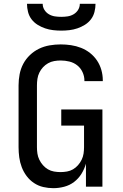

<svg xmlns="http://www.w3.org/2000/svg" viewBox="-20 -975 640 1003"><path d="M259 8Q232 8 206 2Q180 -4 157.5 -19Q135 -34 119 -55.5Q103 -77 93.5 -102Q84 -127 80.5 -153.5Q77 -180 77 -206V-529Q77 -558 82.5 -587Q88 -616 101.5 -641.5Q115 -667 136.5 -687.5Q158 -708 184 -720.5Q210 -733 239 -738Q268 -743 297 -743Q324 -743 351 -739Q378 -735 403.5 -725Q429 -715 450.5 -698Q472 -681 487 -658.5Q502 -636 509.5 -609.5Q517 -583 517 -556V-551H421V-554Q421 -577 411 -598.5Q401 -620 383 -634Q365 -648 342.5 -653.5Q320 -659 297 -659Q280 -659 263 -656Q246 -653 231 -644.5Q216 -636 204.5 -623.5Q193 -611 185.5 -595.5Q178 -580 175.5 -563Q173 -546 173 -529V-206Q173 -189 175.5 -172.5Q178 -156 185.5 -140.5Q193 -125 204.5 -112Q216 -99 230.5 -90.5Q245 -82 262 -79Q279 -76 296 -76Q313 -76 330 -79Q347 -82 361.5 -90.5Q376 -99 387.5 -112Q399 -125 406.5 -140.5Q414 -156 416.5 -172.5Q419 -189 419 -206V-319H300V-403H515V0H429V-120Q421 -92 405.5 -67Q390 -42 367 -24.5Q344 -7 315.5 0.5Q287 8 259 8ZM300 -815Q279 -815 257.5 -817.5Q236 -820 215.5 -827Q195 -834 176.5 -845.5Q158 -857 145 -874Q132 -891 126.5 -912.5Q121 -934 121 -955H203Q203 -938 212 -923.5Q221 -909 235.5 -900.5Q250 -892 266.5 -889.5Q283 -887 300 -887Q317 -887 333.5 -889.5Q350 -892 364.5 -900.5Q379 -909 388 -923.5Q397 -938 397 -955H479Q479 -934 473.5 -912.5Q468 -891 455 -874Q442 -857 423.5 -845.5Q405 -834 384.5 -827Q364 -820 342.5 -817.5Q321 -815 300 -815Z"/></svg>

Font: Iosevka Fixed Curly Md Ex
Style: Regular
Weight: 500
Width: 7
Monospace: yes
Designer: Belleve Invis
Foundry: Belleve Invis
Version: Version 30.1.2